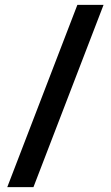

<svg xmlns="http://www.w3.org/2000/svg" viewBox="-20 -603 458 794"><path d="M10 171 300 -583H408.3L118.3 171Z"/></svg>

Font: Rokkitt SemiBold
Style: Regular
Weight: 600
Designer: Vernon Adams
Foundry: Vernon Adams
Version: Version 3.103